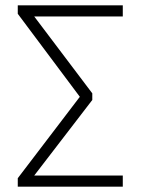

<svg xmlns="http://www.w3.org/2000/svg" viewBox="-20 -704 530 724"><path d="M443 -684H47V-652L281 -339L47 -32V0H443V-42H109L328 -327V-352L109 -642H443Z"/></svg>

Font: Fira Sans ExtraLight
Style: Regular
Weight: 200
Designer: bBox Type GmbH & Carrois Corporate GbR & Edenspiekermann AG
Foundry: bBox Type GmbH & Carrois Corporate GbR & Edenspiekermann AG
Version: Version 4.300;PS 004.300;hotconv 1.0.88;makeotf.lib2.5.64775